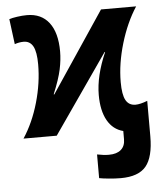

<svg xmlns="http://www.w3.org/2000/svg" viewBox="-53 -578 705 832"><g transform="rotate(-5 300.0 -162.5)"><path d="M416.5 -343.3 178.2 0H33.7Q76.7 -65.4 100.8 -149.7Q125 -233.9 125 -314.9Q125 -369.1 111.6 -393.6Q98.1 -418 70.8 -418Q51.3 -418 31.7 -411.1L17.6 -521Q28.3 -524.9 51.8 -528.3Q75.2 -531.7 95.2 -531.7Q157.2 -531.7 190.9 -488Q224.6 -444.3 224.6 -362.3Q224.6 -325.7 215.8 -284.4Q207 -243.2 180.7 -179.7L183.1 -178.7L417 -528.3H569.8Q526.9 -462.4 500.7 -374.8Q474.6 -287.1 474.6 -207Q474.6 -152.3 488 -128.2Q501.5 -104 530.3 -104Q550.3 -104 582 -116.2V37.6Q582 127.9 549.1 167.7Q516.1 207.5 439 207.5Q415.5 207.5 387.2 204.8Q358.9 202.1 345.2 199.2V96.2Q373.5 102.1 396.5 102.1Q430.7 102.1 449 86.2Q467.3 70.3 467.3 41V4.9Q422.9 -6.3 398.9 -48.8Q375 -91.3 375 -159.7Q375 -242.7 418.5 -342.3Z"/></g></svg>

Font: Liberation Mono
Style: Bold
Weight: 700
Monospace: yes
Designer: Steve Matteson
Foundry: Ascender Corporation
Version: Version 2.1.5